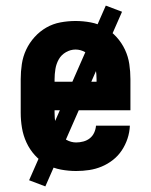

<svg xmlns="http://www.w3.org/2000/svg" viewBox="-20 -603 540 686"><path d="M252 8Q225 8 198 3Q171 -2 147 -15Q123 -28 104.5 -48.5Q86 -69 74.5 -94Q63 -119 58.5 -146Q54 -173 54 -200V-320Q54 -347 58 -374Q62 -401 73.5 -425.5Q85 -450 103.5 -470.5Q122 -491 145.5 -504.5Q169 -518 196 -523Q223 -528 250 -528Q277 -528 304 -523Q331 -518 354.5 -504.5Q378 -491 396.5 -470.5Q415 -450 426.5 -425.5Q438 -401 442 -374Q446 -347 446 -320V-209H175V-200Q175 -181 178 -163Q181 -145 190.5 -129Q200 -113 217 -103.5Q234 -94 252 -94Q265 -94 278 -97.5Q291 -101 301 -109Q311 -117 316.5 -129Q322 -141 323 -154H444Q443 -130 435.5 -107.5Q428 -85 415 -65.5Q402 -46 383.5 -31.5Q365 -17 343.5 -8Q322 1 299 4.5Q276 8 252 8ZM175 -311H325V-320Q325 -338 322 -356.5Q319 -375 310 -391Q301 -407 284.5 -416.5Q268 -426 250 -426Q232 -426 215.5 -416.5Q199 -407 190 -391Q181 -375 178 -356.5Q175 -338 175 -320ZM142 63 84 41 358 -583 416 -561Z"/></svg>

Font: Iosevka Curly Slab Extrabold
Style: Regular
Weight: 800
Monospace: yes
Designer: Belleve Invis
Foundry: Belleve Invis
Version: Version 22.1.2; ttfautohint (v1.8.4)